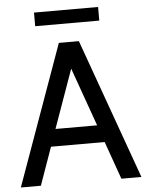

<svg xmlns="http://www.w3.org/2000/svg" viewBox="-58 -908 732 955"><g transform="rotate(-5 308.0 -430.5)"><path d="M442 -189H174L107 0H7L258 -700H358L609 0H509ZM412 -275 308 -567 204 -275ZM148 -861H468V-793H148Z"/></g></svg>

Font: Cabin
Style: Regular
Weight: 400
Designer: Pablo Impallari
Foundry: Pablo Impallari. http://www.impallari.com Igino Marini. http://www.ikern.com
Version: Version 2.001